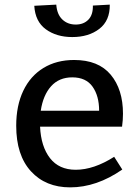

<svg xmlns="http://www.w3.org/2000/svg" viewBox="-20 -799 601 829"><path d="M473 -122 508 -67Q397 10 283 10Q177 10 113.5 -59.5Q50 -129 50 -256Q50 -343 80.5 -407Q111 -471 167.5 -505.5Q224 -540 300 -540Q405 -540 458 -476.5Q511 -413 511 -308Q511 -281 507 -252H153Q157 -166 196 -116Q235 -66 307 -66Q385 -66 473 -122ZM156 -321H408Q408 -385 379.5 -425Q351 -465 292 -465Q235 -465 200.5 -426.5Q166 -388 156 -321ZM128 -774 223 -779Q226 -737 249 -715Q272 -693 307 -693Q341 -693 361.5 -714Q382 -735 381 -775L454 -779Q455 -710 409 -674.5Q363 -639 292 -639Q224 -639 178 -672.5Q132 -706 128 -774Z"/></svg>

Font: Bitter Pro Medium
Style: Regular
Weight: 500
Designer: Sol Matas, and Bitter project Authors
Foundry: Sol Matas
Version: Version 1.010